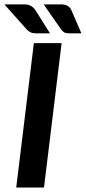

<svg xmlns="http://www.w3.org/2000/svg" viewBox="-29 -842 386 862"><path d="M168.5 0H43.9L123 -648.4H247.6ZM244.6 -822.3Q263.2 -822.3 274.4 -815.7Q285.6 -809.1 291 -797.4L336.4 -692.4H280.3Q266.6 -692.4 259 -696.8Q251.5 -701.2 244.6 -710.9L167 -822.3ZM79.6 -822.3Q98.1 -822.3 109.9 -815.4Q121.6 -808.6 129.4 -797.4L195.3 -692.4H131.3Q117.7 -692.4 108.4 -696.8Q99.1 -701.2 90.8 -710L-9.3 -822.3Z"/></svg>

Font: Carlito
Style: Bold Italic
Weight: 700
Italic angle: -7°
Designer: Lukasz Dziedzic
Foundry: tyPoland Lukasz Dziedzic
Version: Version 1.104